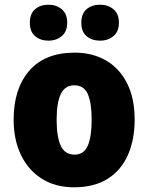

<svg xmlns="http://www.w3.org/2000/svg" viewBox="-20 -787 633 817"><path d="M553 -278Q553 -193 524.5 -128Q496 -63 438.5 -26.5Q381 10 295 10Q216 10 158 -26.5Q100 -63 69 -128Q38 -193 38 -278Q38 -409 104.5 -486Q171 -563 298 -563Q373 -563 430.5 -530Q488 -497 520.5 -433Q553 -369 553 -278ZM221 -277Q221 -205 238.5 -167Q256 -129 297 -129Q337 -129 353.5 -167Q370 -205 370 -278Q370 -350 353.5 -387Q337 -424 296 -424Q257 -424 239 -387.5Q221 -351 221 -277ZM107 -690Q107 -729 129.5 -748Q152 -767 186 -767Q220 -767 243 -747.5Q266 -728 266 -690Q266 -653 243 -633.5Q220 -614 186 -614Q152 -614 129.5 -633Q107 -652 107 -690ZM326 -690Q326 -729 348.5 -748Q371 -767 406 -767Q440 -767 463 -747.5Q486 -728 486 -690Q486 -653 463 -633.5Q440 -614 406 -614Q371 -614 348.5 -633Q326 -652 326 -690Z"/></svg>

Font: Noto Sans Malayalam SemiCondensed Black
Style: Regular
Weight: 900
Width: 4
Designer: Jelle Bosma - Monotype Design Team
Foundry: Monotype Imaging Inc.
Version: Version 2.104; ttfautohint (v1.8.4.7-5d5b)